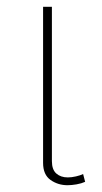

<svg xmlns="http://www.w3.org/2000/svg" viewBox="-20 -537 301 566"><path d="M179 9Q151 9 129 -6.5Q107 -22 107 -57V-517H133V-62Q133 -37 146 -25.5Q159 -14 180 -14Q191 -14 204 -17Q217 -20 225 -24L231 -1Q220 4 205.5 6.5Q191 9 179 9Z"/></svg>

Font: Noto Sans Thai UI Thin
Style: Regular
Weight: 100
Designer: Monotype Design Team
Foundry: Monotype Imaging Inc.
Version: Version 2.000